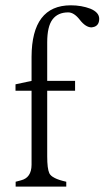

<svg xmlns="http://www.w3.org/2000/svg" viewBox="-20 -693 388 713"><path d="M37.6 -356V-379.9L97.2 -392.6V-482.4Q98.1 -672.9 242.7 -673.3Q282.7 -673.3 315.9 -660.6Q348.1 -647 348.4 -623.8Q348.6 -600.6 331.1 -593.8Q325.2 -591.8 319.3 -591.3Q297.9 -591.8 276.4 -619.4Q254.9 -647 233.4 -647Q194.8 -647 175 -620.8Q155.3 -594.7 155.3 -535.6V-392.6H258.8V-356H155.3V-112.3Q155.3 -66.9 163.1 -49.8Q172.4 -29.8 226.1 -18.1V0H38.1V-18.1Q41 -19 58.1 -23.4Q96.7 -33.2 97.2 -80.6V-356Z"/></svg>

Font: Lancelot
Style: Regular
Weight: 400
Designer: Marion Kadi
Foundry: Marion Kadi, Anton Koovit
Version: 1.004